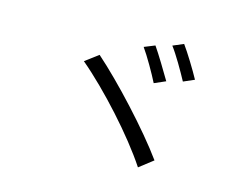

<svg xmlns="http://www.w3.org/2000/svg" viewBox="-88 -868 1175 906"><g transform="rotate(15 500.0 -415.5)"><path d="M579 -683 527 -662C553 -626 596 -551 617 -509L672 -533C649 -572 603 -649 579 -683ZM708 -725 656 -703C683 -668 725 -595 748 -552L801 -575C779 -616 733 -691 708 -725ZM336 -572 272 -524C397 -419 562 -237 648 -106L715 -158C625 -283 450 -472 336 -572Z"/></g></svg>

Font: Source Han Sans JP Normal
Style: Regular
Weight: 350
Designer: Ryoko NISHIZUKA 西塚涼子 (kana, bopomofo & ideographs); Paul D. Hunt (Latin, Greek & Cyrillic); Sandoll Communications 산돌커뮤니
Foundry: Adobe
Version: Version 2.002;hotconv 1.0.116;makeotfexe 2.5.65601